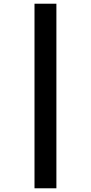

<svg xmlns="http://www.w3.org/2000/svg" viewBox="-20 -786 490 1035"><path d="M166 -766V229H284V-766Z"/></svg>

Font: Noto Sans Bengali Condensed
Style: Bold
Weight: 700
Width: 3
Designer: Joana Ranito - Universal Thirst; Jelle Bosma - Monotype Design Team
Foundry: Universal Thirst ehf.
Version: Version 3.000